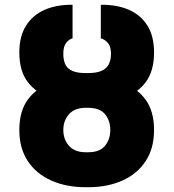

<svg xmlns="http://www.w3.org/2000/svg" viewBox="-20 -780 733 810"><path d="M341.8 -453.1H351.6Q432.6 -453.1 495.4 -430.9Q558.1 -408.7 594 -359.9Q629.9 -311 629.9 -231.4Q629.9 -154.3 594.5 -100.3Q559.1 -46.4 496.3 -18.3Q433.6 9.8 351.6 9.8H341.8Q259.8 9.8 196.5 -18.3Q133.3 -46.4 97.4 -100.3Q61.5 -154.3 61.5 -231.4Q61.5 -311 97.4 -359.9Q133.3 -408.7 196.5 -430.9Q259.8 -453.1 341.8 -453.1ZM351.6 -325.2H341.8Q294.9 -325.2 271 -298.1Q247.1 -271 247.1 -231.4Q247.1 -192.4 271 -165Q294.9 -137.7 341.8 -137.7H351.6Q400.9 -137.7 423.1 -165Q445.3 -192.4 445.3 -231.4Q445.3 -271 423.1 -298.1Q400.9 -325.2 351.6 -325.2ZM350.6 -471.7Q386.2 -471.7 407.5 -480.7Q428.7 -489.7 438.5 -508.1Q448.2 -526.4 448.2 -553.7Q448.2 -584 434.6 -599.4Q420.9 -614.7 405.3 -618.2V-759.8Q473.1 -760.7 523.4 -738.8Q573.7 -716.8 601.8 -672.1Q629.9 -627.4 629.9 -558.6Q629.9 -480.5 594.7 -433.3Q559.6 -386.2 496.6 -365.5Q433.6 -344.7 350.6 -344.7H341.8Q259.8 -345.2 196.5 -366Q133.3 -386.7 97.4 -433.6Q61.5 -480.5 61.5 -558.6Q61.5 -626 89.4 -670.9Q117.2 -715.8 167.7 -738.3Q218.3 -760.7 286.1 -759.8V-618.2Q271.5 -614.7 259.3 -599.4Q247.1 -584 247.1 -553.7Q247.1 -525.4 256.1 -507.3Q265.1 -489.3 286.1 -480.5Q307.1 -471.7 341.8 -471.7Z"/></svg>

Font: Inter 18pt Black
Style: Regular
Weight: 900
Designer: Rasmus Andersson
Foundry: rsms
Version: Version 4.001;git-66647c0bb